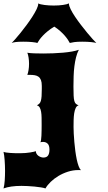

<svg xmlns="http://www.w3.org/2000/svg" viewBox="-92 -813 618 1102"><path d="M24.9 66.4Q40 66.4 54.4 65.2Q68.8 64 81.1 62Q93.3 60.1 101.8 58.1Q110.4 56.2 113.8 54.7Q113.8 63 117.9 69.8Q122.1 76.7 128.4 81.3Q134.8 85.9 142.3 88.6Q149.9 91.3 157.2 91.3Q175.8 91.3 183.8 79.6Q191.9 67.9 191.9 45.9Q191.9 21.5 181.4 11.5Q170.9 1.5 155.3 1.5Q151.4 1.5 147.5 2Q143.6 2.4 139.6 3.4Q142.1 0.5 143.6 -9.5Q145 -19.5 145.8 -33.4Q146.5 -47.4 146.7 -63.5Q147 -79.6 147 -94.7Q147 -117.2 146.7 -136.7Q146.5 -156.2 144 -171.1Q141.6 -186 136 -195.8Q130.4 -205.6 119.6 -208.5Q128.4 -212.9 134 -218.5Q139.6 -224.1 142.6 -234.4Q145.5 -244.6 146.7 -260.7Q147.9 -276.9 147.9 -302.2V-319.8Q147.9 -340.8 143.1 -353.3Q138.2 -365.7 129.4 -372.3Q120.6 -378.9 107.9 -381.1Q95.2 -383.3 80.1 -383.3H64.9Q68.8 -393.1 71.8 -410.4Q74.7 -427.7 74.7 -446.8Q74.7 -465.3 72 -482.7Q69.3 -500 64.9 -510.3Q80.1 -507.8 104 -506.8Q127.9 -505.9 156.7 -505.9Q184.1 -505.9 213.6 -507.1Q243.2 -508.3 270.5 -510.7Q297.9 -513.2 321.3 -517.3Q344.7 -521.5 360.4 -527.3Q350.6 -508.3 344.5 -484.1Q338.4 -460 335 -432.6Q331.5 -405.3 330.6 -375.7Q329.6 -346.2 329.6 -316.4Q329.6 -284.2 330.6 -264.4Q331.5 -244.6 334.7 -233.4Q337.9 -222.2 343.8 -217Q349.6 -211.9 359.4 -208.5Q348.1 -205.6 342.3 -192.6Q336.4 -179.7 333.7 -161.9Q331.1 -144 330.6 -123.5Q330.1 -103 330.1 -85Q330.1 -68.4 331.3 -45.7Q332.5 -22.9 334.7 2.4Q336.9 27.8 340.3 53.7Q343.8 79.6 348.4 101.6Q353 123.5 359.1 140.1Q365.2 156.7 372.6 163.6Q368.7 163.1 365 163.1Q361.3 163.1 357.4 163.1Q327.1 163.1 297.6 172.6Q268.1 182.1 242.9 197.3Q217.8 212.4 198.5 231.2Q179.2 250 168.9 268.6Q160.2 265.1 143.1 262.5Q126 259.8 106.2 257.8Q86.4 255.9 66.2 254.9Q45.9 253.9 31.2 253.9Q-32.2 253.9 -71.8 268.6Q-69.3 260.3 -67.6 248.5Q-65.9 236.8 -64.9 223.4Q-64 210 -63.5 195.6Q-63 181.2 -63 168Q-63 151.9 -63.7 136Q-64.5 120.1 -65.4 105.7Q-66.4 91.3 -68.1 79.3Q-69.8 67.4 -71.8 58.6Q-65.9 61 -55.7 62.5Q-45.4 64 -32.5 64.9Q-19.5 65.9 -4.6 66.2Q10.3 66.4 24.9 66.4ZM-24.9 -566.4Q-18.6 -572.3 -4.9 -587.9Q8.8 -603.5 25.9 -624.5Q43 -645.5 60.8 -669.7Q78.6 -693.8 93.5 -717Q108.4 -740.2 117.9 -759.8Q127.4 -779.3 127.4 -791.5V-793.5Q132.3 -790.5 141.8 -788.3Q151.4 -786.1 163.8 -784.4Q176.3 -782.7 189.9 -782Q203.6 -781.2 216.3 -781.2Q246.1 -781.2 269.8 -784.7Q293.5 -788.1 303.7 -793.5V-791.5Q303.7 -779.8 313.5 -760Q323.2 -740.2 338.6 -717.3Q354 -694.3 372.8 -669.9Q391.6 -645.5 408.9 -624.5Q426.3 -603.5 440.4 -587.9Q454.6 -572.3 460.9 -566.4Q454.1 -568.8 432.4 -571.3Q410.6 -573.7 379.9 -573.7Q350.6 -573.7 334 -571.3Q317.4 -568.8 308.6 -566.4Q304.7 -574.2 297.6 -585Q290.5 -595.7 279.8 -608.2Q269 -620.6 254.2 -634Q239.3 -647.5 219.7 -660.2Q198.2 -647.5 181.9 -634Q165.5 -620.6 153.8 -608.2Q142.1 -595.7 134.5 -585Q127 -574.2 122.6 -566.4Q119.1 -567.9 111.3 -569.1Q103.5 -570.3 92.8 -571.5Q82 -572.8 68.8 -573.2Q55.7 -573.7 41.5 -573.7Q11.2 -573.7 -3.4 -571.5Q-18.1 -569.3 -24.9 -566.4Z"/></svg>

Font: Arbutus
Style: Regular
Weight: 400
Designer: Karolina Lach
Foundry: Sorkin Type Co.
Version: Version 1.002